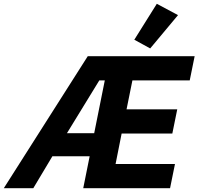

<svg xmlns="http://www.w3.org/2000/svg" viewBox="-76 -995 1049 1015"><path d="M364 0 398 -169H201L100 0H-56L388 -698H953L927 -570H624L593 -417H861L835 -289H567L535 -128H849L823 0ZM478 -570H449L278 -291H422ZM865 -915 718 -739 634 -785 753 -975Z"/></svg>

Font: IBM Plex Sans
Style: Bold Italic
Weight: 700
Italic angle: -11.31°
Designer: Mike Abbink, Paul van der Laan, Pieter van Rosmalen
Foundry: Bold Monday
Version: Version 3.201